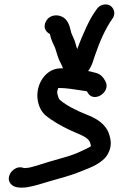

<svg xmlns="http://www.w3.org/2000/svg" viewBox="-20 -778 539 871"><path d="M206.2 -623.7C206.7 -621.6 207.7 -617.5 208.5 -614.3C214.1 -593.7 220 -581 229.1 -563.1C236.2 -544.1 241.2 -517.6 253.6 -495.5C261.9 -480.4 266 -461.1 281.6 -440.3C298.2 -417.6 334.2 -416 360.4 -436.5C392.5 -462.4 397.9 -488.1 410.1 -524.6C431.9 -588.9 458.3 -648.6 489.8 -692.9C509.3 -720.3 492.8 -747.3 475.3 -754.8C459.7 -761.5 432.6 -758.8 417.1 -734.2C400.4 -710.9 388.2 -689.7 372.3 -656.3C357.7 -623.7 343.9 -593 330.5 -555.5C328.3 -560.9 325.7 -567.9 323.9 -576C318.9 -598.1 307.9 -615.7 303.3 -629.2C298.5 -643.2 295 -691.4 255.2 -704.6C239.6 -711.2 203.8 -712.4 187.6 -679.4C171.9 -647.3 195.4 -629.1 206.2 -623.7ZM89.3 -15.5C89 -15.6 87.6 -16.1 85.9 -16.6C59.4 -26.6 33.7 -6.2 25 11.6C9.8 42.5 30.7 63.1 47.4 68.8C59.9 73.1 72.5 73.7 84.3 73C94.2 72.9 106.1 71.5 119.1 68.3C149.7 61.9 170.6 54.3 203.1 44.9L276.5 23.9C306.7 15 332.7 5.9 353.9 -3.2C383.9 -15.7 446.5 -35.8 470.2 -81.3C489.3 -116.7 482 -146.4 475.9 -166.5C460.3 -217.6 415 -241.7 372.3 -258.4C328.6 -275.8 282 -298.5 250.7 -325.6C247.4 -328.9 240.9 -344.7 239.2 -359.3C239.9 -366.8 242.4 -375.4 244.5 -379C282 -378.8 314.7 -373 351.9 -367.3C361.3 -365.8 369.2 -365 374.7 -363.6L377.7 -357.8C405 -308.7 483.5 -359.9 458.9 -408C449.4 -426.6 437.2 -441.3 415.9 -447.1C385.5 -456.2 344.3 -462.7 312.9 -464.9L286 -466.9C277.4 -468.1 265.7 -468.7 254.7 -468C190.4 -467.1 148.8 -404.1 149.4 -343.8C150.1 -308.9 162.4 -276 186 -255C217 -229.4 259.1 -205.9 295.6 -188.6C341.4 -166.9 381.3 -157.2 389.4 -128.8C392.1 -119.6 392.6 -115.6 392.4 -114.8C391.5 -114.1 386.8 -110.9 380.9 -107.9C340.9 -87.9 313.5 -75.2 264.8 -62C221 -49.5 178.7 -37.6 140 -24.7C123 -19.7 109.6 -16 95.5 -16C94 -16 90.4 -15.6 89.3 -15.5Z"/></svg>

Font: Just Breathe
Style: BdObl3
Weight: 400
Foundry: Cannot Into Space Fonts
Version: Version 0.72